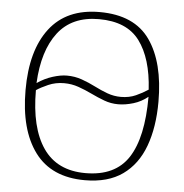

<svg xmlns="http://www.w3.org/2000/svg" viewBox="-52 -776 803 836"><g transform="rotate(5 349.0 -357.5)"><path d="M349 10Q203 10 130.5 -87.5Q58 -185 58 -359Q58 -532 132 -628.5Q206 -725 350 -725Q502 -725 570.5 -627.5Q639 -530 639 -358Q639 -247 608.5 -164Q578 -81 514 -35.5Q450 10 349 10ZM474 -365Q510 -365 539 -378Q568 -391 592 -407Q584 -543 528 -618.5Q472 -694 350 -694Q232 -694 171 -614.5Q110 -535 103 -393Q135 -415 170 -426Q205 -437 232 -437Q267 -437 298 -426Q329 -415 357.5 -400.5Q386 -386 414.5 -375.5Q443 -365 474 -365ZM349 -21Q479 -21 536.5 -109.5Q594 -198 594 -376Q566 -353 531 -342.5Q496 -332 465 -332Q433 -332 403.5 -343Q374 -354 345 -368Q316 -382 286 -392.5Q256 -403 223 -403Q186 -403 154 -389Q122 -375 103 -362Q103 -198 164 -109.5Q225 -21 349 -21Z"/></g></svg>

Font: Noto Serif ExtraLight
Style: Regular
Weight: 200
Designer: Monotype Design Team
Foundry: Monotype Imaging Inc.
Version: Version 2.015; ttfautohint (v1.8.4.7-5d5b)